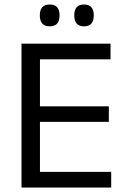

<svg xmlns="http://www.w3.org/2000/svg" viewBox="-20 -833 563 853"><path d="M75.5 0V-639H157.5V0ZM100 0V-69.5H474V0ZM122.5 -291.5V-360.5H463.5V-291.5ZM99.5 -569.5V-639H471V-569.5ZM200.5 -716Q179 -716 168 -728.2Q157 -740.5 157 -763V-766.5Q157 -789 168 -801Q179 -813 200.5 -813Q223 -813 233.8 -801Q244.5 -789 244.5 -766.5V-763Q244.5 -740.5 233.8 -728.2Q223 -716 200.5 -716ZM353.5 -716Q331.5 -716 320.8 -728.2Q310 -740.5 310 -763V-766.5Q310 -789 320.8 -801Q331.5 -813 353.5 -813Q375 -813 385.8 -801Q396.5 -789 396.5 -766.5V-763Q396.5 -740.5 385.8 -728.2Q375 -716 353.5 -716Z"/></svg>

Font: Anek Gujarati
Style: Regular
Weight: 400
Designer: Mrunmayee Ghaisas (Gujarati), Yesha Goshar (Latin)
Foundry: Ek Type
Version: Version 1.003